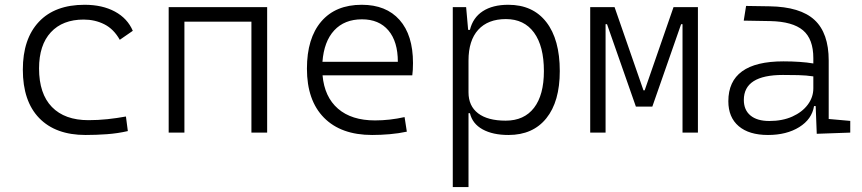

<svg xmlns="http://www.w3.org/2000/svg" viewBox="-20 -547 3556 792"><path d="M333 9.8Q209.5 9.8 141.8 -59.8Q74.2 -129.4 74.2 -259.8Q74.2 -386.7 140.4 -457Q206.5 -527.3 329.1 -527.3Q401.9 -527.3 453.9 -499.3Q505.9 -471.2 527.8 -419.9L474.1 -382.8Q449.2 -427.2 410.4 -446.8Q371.6 -466.3 325.2 -466.3Q238.3 -466.3 189.7 -413.8Q141.1 -361.3 141.1 -264.6Q141.1 -160.2 194.1 -105.7Q247.1 -51.3 344.7 -51.3Q384.3 -51.3 423.3 -55.4Q462.4 -59.6 499.5 -66.4L507.3 -6.3Q465.3 3.4 420.7 6.6Q376 9.8 333 9.8Z M675.8 0V-517.6H1082V0H1017.1V-457.5H740.7V0Z M1515.1 9.8Q1386.7 9.8 1316.4 -61.5Q1246.1 -132.8 1246.1 -263.7Q1246.1 -389.2 1305.2 -458.3Q1364.3 -527.3 1472.2 -527.3Q1572.8 -527.3 1628.2 -464.8Q1683.6 -402.3 1683.6 -287.1Q1683.6 -256.8 1680.7 -236.3H1310.5Q1318.4 -147 1374.3 -98.6Q1430.2 -50.3 1526.9 -50.3Q1587.4 -50.3 1648.9 -64L1658.2 -3.9Q1624.5 3.4 1587.2 6.6Q1549.8 9.8 1515.1 9.8ZM1473.1 -467.3Q1400.9 -467.3 1358.6 -421.6Q1316.4 -376 1310.1 -292H1621.1Q1621.1 -375.5 1582.3 -421.4Q1543.5 -467.3 1473.1 -467.3Z M1847.7 224.6V-517.6H1902.8L1911.1 -423.8H1918.5Q1930.7 -474.1 1971.4 -500.7Q2012.2 -527.3 2076.7 -527.3Q2178.2 -527.3 2233.6 -455.8Q2289.1 -384.3 2289.1 -253.9Q2289.1 -127.9 2233.6 -59.1Q2178.2 9.8 2077.6 9.8Q2012.7 9.8 1970.7 -13.4Q1928.7 -36.6 1918.5 -80.1H1912.6V224.6ZM2066.9 -468.3Q1992.7 -468.3 1952.6 -424.1Q1912.6 -379.9 1912.6 -297.4V-166Q1912.6 -109.9 1952.1 -79.6Q1991.7 -49.3 2065.9 -49.3Q2142.1 -49.3 2182.9 -102.3Q2223.6 -155.3 2223.6 -253.9Q2223.6 -356.4 2182.9 -412.4Q2142.1 -468.3 2066.9 -468.3Z M2414.6 0V-517.6H2515.1L2634.3 -174.3H2639.2L2758.3 -517.6H2858.9V0H2795.4V-447.3H2789.6L2670.9 -107.4H2603L2483.9 -447.3H2478V0Z M3147.9 9.8Q3069.8 9.8 3027.1 -26.6Q2984.4 -63 2984.4 -129.4Q2984.4 -293.9 3211.4 -293.9Q3246.6 -293.9 3278.1 -291.7Q3309.6 -289.6 3335 -285.2V-307.1Q3335 -386.2 3292.2 -422.1Q3249.5 -458 3157.7 -460L3047.9 -461.9L3057.6 -522.5L3154.3 -521Q3281.2 -519 3339.8 -464.8Q3398.4 -410.6 3398.4 -297.4V-56.2L3487.3 -48.3V0L3349.1 4.9L3344.7 -109.4H3337.9Q3329.1 -55.2 3276.9 -22.7Q3224.6 9.8 3147.9 9.8ZM3153.3 -47.9Q3207.5 -47.9 3248.3 -66.2Q3289.1 -84.5 3312 -115.2Q3335 -146 3335 -182.6V-231.9Q3306.2 -236.3 3273.2 -237.1Q3240.2 -237.8 3209.5 -237.8Q3048.3 -237.8 3048.3 -134.8Q3048.3 -93.3 3075.7 -70.6Q3103 -47.9 3153.3 -47.9Z"/></svg>

Font: Caskaydia Cove Light
Style: Regular
Weight: 300
Monospace: yes
Designer: Aaron Bell
Foundry: Saja Typeworks
Version: Version 4.300; ttfautohint (v1.8.3)